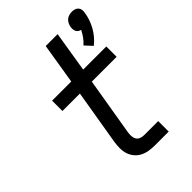

<svg xmlns="http://www.w3.org/2000/svg" viewBox="-224 -860 957 957"><g transform="rotate(-45 254.5 -382.0)"><path d="M423 -566 388 -604Q403 -617 414.5 -633Q426 -649 435 -667Q427 -669 421 -673Q415 -677 411.5 -684Q408 -691 407.5 -699Q407 -707 408 -715Q410 -725 414.5 -734.5Q419 -744 427 -751Q435 -758 445.5 -761Q456 -764 466 -764Q476 -764 485.5 -761Q495 -758 501 -751Q507 -744 508.5 -734.5Q510 -725 508 -715Q505 -694 498 -673.5Q491 -653 480.5 -634Q470 -615 455.5 -597.5Q441 -580 423 -566ZM286 0Q265 0 245 -3.5Q225 -7 208 -16Q191 -25 178.5 -40Q166 -55 160 -73.5Q154 -92 154 -112.5Q154 -133 157 -154L206 -447H83V-520H218L253 -735H337L302 -520H465V-447H290L239 -142Q237 -129 237.5 -116.5Q238 -104 244 -93.5Q250 -83 261.5 -78.5Q273 -74 286 -74H385V0Z"/></g></svg>

Font: Iosevka Aile Oblique
Style: Regular
Weight: 400
Italic angle: -9°
Designer: Belleve Invis
Foundry: Belleve Invis
Version: Version 31.1.0; ttfautohint (v1.8.4)